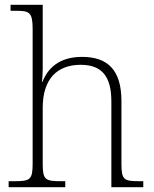

<svg xmlns="http://www.w3.org/2000/svg" viewBox="-20 -780 643 800"><path d="M16 0H252V-25H236C169 -25 158 -30 158 -97V-331C158 -452 219 -510 316 -510C406 -510 444 -460 444 -357V0H577V-25H563C496 -25 486 -30 486 -98V-359C486 -489 428 -543 322 -543C224 -543 178 -493 157 -439H155C156 -449 158 -473 158 -494V-760H24V-735H46C102 -735 116 -730 116 -659V-98C116 -30 105 -25 38 -25H16Z"/></svg>

Font: Noto Serif Georgian ExtraLight
Style: Regular
Weight: 200
Designer: Monotype Design Team, Akaki Razmadze
Foundry: Google LLC
Version: Version 2.003